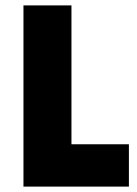

<svg xmlns="http://www.w3.org/2000/svg" viewBox="-20 -692 507 712"><path d="M458 -157V0H67V-672H245V-157Z"/></svg>

Font: Cairo Black
Style: Regular
Weight: 900
Designer: Mohamed Gaber, the designers of Titillium
Foundry: Kief Type Foundry
Version: Version 2.009; ttfautohint (v1.5.33-1714) -l 8 -r 50 -G 200 